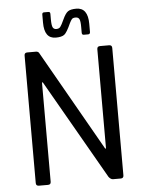

<svg xmlns="http://www.w3.org/2000/svg" viewBox="-57 -877 695 923"><g transform="rotate(-5 290.5 -416.0)"><path d="M236 -702Q181 -702 181 -779V-818Q181 -828 190 -828H211Q220 -828 220 -818V-792Q220 -763 225 -753Q230 -743 242.5 -743Q255 -743 261.5 -751Q268 -759 280.5 -786.5Q293 -814 305.5 -823Q318 -832 346 -832Q402 -832 402 -754V-715Q402 -704 392 -704H371Q362 -704 362 -715V-742Q362 -771 357 -780.5Q352 -790 339 -790Q326 -790 321 -784Q316 -778 310 -766Q290 -721 277 -711.5Q264 -702 236 -702ZM137 0H93Q79 0 79 -14V-629Q79 -643 93 -643H134Q146 -643 150 -635L426 -150H430V-629Q430 -643 444 -643H488Q502 -643 502 -629V-14Q502 0 488 0H451Q440 0 430 -13L155 -493H151V-14Q151 0 137 0Z"/></g></svg>

Font: Rajdhani Medium
Style: Regular
Weight: 500
Designer: Satya Rajpurohit, Jyotish Sonowal
Foundry: Indian Type Foundry
Version: Version 1.201 February 1, 2022